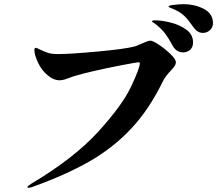

<svg xmlns="http://www.w3.org/2000/svg" viewBox="-20 -885 1040 916"><path d="M903 -755Q878 -791 860.5 -808Q843 -825 816 -838Q805 -843 794.5 -847Q784 -851 784 -854Q784 -859 811.5 -862Q839 -865 853 -865Q911 -865 953.5 -842Q996 -819 996 -775Q996 -754 981.5 -741Q967 -728 948 -728Q922 -728 903 -755ZM803 -668Q785 -702 768.5 -724Q752 -746 726 -767Q719 -773 712 -777Q705 -781 705 -783Q705 -788 721 -788Q750 -788 792 -778Q834 -768 867.5 -744.5Q901 -721 901 -683Q901 -659 886.5 -647Q872 -635 854 -635Q821 -635 803 -668ZM111 7Q111 3 130 -9Q333 -130 448 -256Q563 -382 605 -471Q647 -560 647 -583Q647 -588 641 -588Q635 -588 563 -574.5Q491 -561 416.5 -543.5Q342 -526 306 -512Q282 -502 263 -502Q237 -502 211 -523Q180 -547 162 -585Q144 -623 144 -646Q144 -657 151 -657Q154 -657 170 -649Q199 -635 215 -631Q231 -627 255 -627Q314 -627 444.5 -639Q575 -651 621 -663Q629 -665 640 -670Q651 -675 656 -677Q668 -682 679.5 -686.5Q691 -691 698 -691Q709 -691 739 -671Q769 -651 794 -626.5Q819 -602 819 -589Q819 -579 813 -570Q807 -561 794 -547Q784 -537 774 -524Q764 -511 757 -497Q692 -363 605.5 -271Q519 -179 406 -114.5Q293 -50 134 7Q123 11 117 11Q111 11 111 7Z"/></svg>

Font: Shippori Mincho ExtraBold
Style: Regular
Weight: 800
Designer: FONTDASU
Foundry: FONTDASU / Google Inc. / but / Adobe
Version: Version 3.110; ttfautohint (v1.8.3)